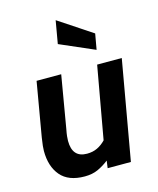

<svg xmlns="http://www.w3.org/2000/svg" viewBox="-115 -842 771 934"><g transform="rotate(-15 270.5 -375.5)"><path d="M196 10Q114 10 74.5 -36.5Q35 -83 35 -161Q35 -171 36.5 -186.5Q38 -202 42 -227L89 -500H213L168 -236Q164 -216 162.5 -202Q161 -188 161 -178Q161 -94 235 -94Q264 -94 287 -105Q310 -116 329 -136L394 -500H518L430 0H313L318 -37Q291 -16 262.5 -3Q234 10 196 10ZM410 -570 235 -646 255 -761 424 -649Z"/></g></svg>

Font: Cabin VF Beta
Style: Italic
Weight: 400
Italic angle: -7°
Designer: Pablo Impallari
Foundry: Pablo Impallari. http://www.impallari.com Igino Marini. http://www.ikern.com
Version: Version 2.300